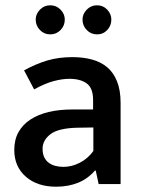

<svg xmlns="http://www.w3.org/2000/svg" viewBox="-20 -696 535 726"><path d="M71 -430Q117 -455 159.5 -467.5Q202 -480 254 -480Q294 -480 327.5 -471Q361 -462 385 -442Q409 -422 422.5 -388.5Q436 -355 436 -307V0H353L342 -51H339Q311 -19 274 -4.5Q237 10 192 10Q121 10 77.5 -28Q34 -66 34 -129Q34 -168 50 -196.5Q66 -225 95 -244Q124 -263 164 -272.5Q204 -282 252 -282H332V-318Q332 -363 308 -380.5Q284 -398 242 -398Q216 -398 183.5 -389.5Q151 -381 109 -358ZM333 -214 270 -213Q199 -211 170 -188Q141 -165 141 -134Q141 -114 147.5 -101Q154 -88 165 -80Q176 -72 190.5 -68.5Q205 -65 220 -65Q251 -65 281.5 -80.5Q312 -96 333 -125ZM115 -622Q115 -643 131 -659.5Q147 -676 170 -676Q193 -676 209 -659.5Q225 -643 225 -622Q225 -599 209 -582.5Q193 -566 170 -566Q147 -566 131 -582.5Q115 -599 115 -622ZM292 -622Q292 -643 308 -659.5Q324 -676 347 -676Q370 -676 385.5 -659.5Q401 -643 401 -622Q401 -599 385.5 -582.5Q370 -566 347 -566Q324 -566 308 -582.5Q292 -599 292 -622Z"/></svg>

Font: Mukta Medium
Style: Regular
Weight: 500
Designer: Girish Dalvi and Yashodeep Gholap
Foundry: Ek Type
Version: Version 2.538;PS 1.002;hotconv 16.6.51;makeotf.lib2.5.65220;